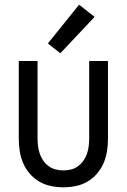

<svg xmlns="http://www.w3.org/2000/svg" viewBox="-20 -790 540 818"><path d="M250 8Q277 8 303.5 2.5Q330 -3 353 -16.5Q376 -30 393.5 -50.5Q411 -71 421.5 -95.5Q432 -120 436 -146.5Q440 -173 440 -200V-530H360V-200Q360 -184 358 -167.5Q356 -151 350.5 -135Q345 -119 335.5 -105.5Q326 -92 312.5 -82Q299 -72 283 -68Q267 -64 250 -64Q234 -64 217.5 -68Q201 -72 187.5 -82Q174 -92 164.5 -105.5Q155 -119 149.5 -135Q144 -151 142 -167.5Q140 -184 140 -200V-530H60V-200Q60 -173 64 -146.5Q68 -120 78.5 -95.5Q89 -71 106.5 -50.5Q124 -30 147 -16.5Q170 -3 196.5 2.5Q223 8 250 8ZM237 -563 383 -718 317 -770 184 -605Z"/></svg>

Font: Iosevka SS09
Style: Regular
Weight: 400
Monospace: yes
Designer: Belleve Invis
Foundry: Belleve Invis
Version: Version 5.2.1; ttfautohint (v1.8.3)